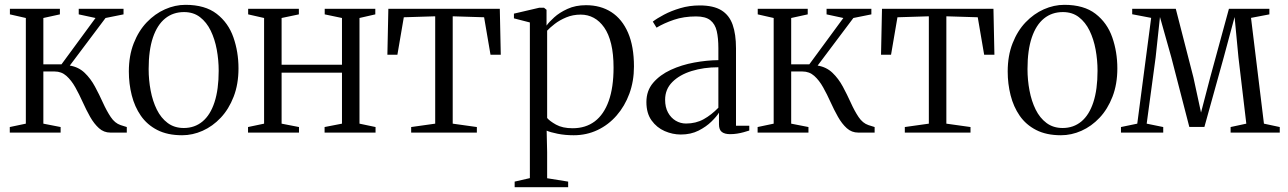

<svg xmlns="http://www.w3.org/2000/svg" viewBox="-20 -549 5332 795"><path d="M20.5 0V-23L87 -37V-474.5L21 -489.5V-512.5H228V-489.5L159.5 -474.5V-282.5H234.5L375.5 -474.5L306 -489.5V-512.5H491.5V-489.5L417 -474.5L269 -277.5Q305.5 -271.5 330.5 -247.5Q355.5 -223.5 373.2 -190.5Q391 -157.5 406.2 -123.8Q421.5 -90 438.5 -64.5Q455.5 -39 479.5 -31L505 -23V0H437Q410 0 389.8 -18.2Q369.5 -36.5 353.2 -65.2Q337 -94 322.5 -126.2Q308 -158.5 291.8 -187.5Q275.5 -216.5 255 -234.8Q234.5 -253 206.5 -253H159.5V-37L231 -23V0Z M513.5 -253Q513.5 -318.5 533.8 -370Q554 -421.5 587.8 -456.8Q621.5 -492 663.2 -510.5Q705 -529 748 -529Q829 -529 877.2 -491.8Q925.5 -454.5 946.5 -394.2Q967.5 -334 967.5 -266Q967.5 -200.5 947.5 -148.8Q927.5 -97 894 -61.5Q860.5 -26 819 -7.5Q777.5 11 734 11Q673.5 11 631.2 -10.8Q589 -32.5 563.2 -69.8Q537.5 -107 525.5 -154.5Q513.5 -202 513.5 -253ZM741 -19Q786 -19 818.5 -46Q851 -73 868.2 -125.8Q885.5 -178.5 885.5 -256Q885.5 -300.5 877.5 -343.8Q869.5 -387 852.5 -422Q835.5 -457 808.2 -478Q781 -499 742 -499Q696.5 -499 663.8 -472.5Q631 -446 613.2 -393.5Q595.5 -341 595.5 -263Q595.5 -217.5 603.8 -174Q612 -130.5 629.2 -95.5Q646.5 -60.5 674.2 -39.8Q702 -19 741 -19Z M1007 0V-23L1073.5 -37V-474.5L1007.5 -489.5V-512.5H1217.5V-489.5L1146 -474.5V-281H1396V-474.5L1324.5 -489.5V-512.5H1534V-489.5L1468.5 -474.5V-37L1535 -23V0H1324V-23L1396 -37V-248H1146V-37L1218 -23V0Z M1682.5 0V-23L1782 -37V-481.5L1652 -477.5L1625.5 -322.5H1584L1588 -512.5H2049.5L2053.5 -322.5H2011L1984.5 -477.5L1854.5 -481.5V-37L1954.5 -23V0Z M2111 226V203L2174 188.5V-456L2108 -473V-492.5L2213 -517H2232.5L2243 -508.5V-443Q2253 -457.5 2274.8 -477.2Q2296.5 -497 2329.8 -512.2Q2363 -527.5 2406.5 -527.5Q2467 -527.5 2511.5 -498.8Q2556 -470 2580.5 -413.5Q2605 -357 2605 -273.5Q2605 -213 2586 -161.2Q2567 -109.5 2533.2 -70.8Q2499.5 -32 2454 -10.5Q2408.5 11 2355.5 11Q2319.5 11 2288.8 4.8Q2258 -1.5 2243.5 -8L2245.5 80.5V189L2332.5 203V226ZM2351 -18Q2405 -18 2442.8 -46.5Q2480.5 -75 2500.5 -131Q2520.5 -187 2520.5 -269Q2520.5 -325.5 2510.5 -367Q2500.5 -408.5 2481.8 -435.2Q2463 -462 2438.5 -475.2Q2414 -488.5 2384.5 -488.5Q2352 -488.5 2324.5 -477Q2297 -465.5 2277 -450Q2257 -434.5 2245.5 -422V-60.5Q2255.5 -48 2282.2 -33Q2309 -18 2351 -18Z M2799 8Q2765 8 2732.2 -6.2Q2699.5 -20.5 2678 -50.2Q2656.5 -80 2656.5 -126.5Q2656.5 -173.5 2684.5 -206.2Q2712.5 -239 2757.5 -259.8Q2802.5 -280.5 2854.5 -290Q2906.5 -299.5 2954.5 -300V-349.5Q2954.5 -391 2947.8 -420.2Q2941 -449.5 2921.2 -465.2Q2901.5 -481 2862 -481Q2811.5 -481 2770.2 -467Q2729 -453 2698.5 -434.5L2683 -459.5Q2700.5 -473 2729.8 -488.5Q2759 -504 2796.8 -515.2Q2834.5 -526.5 2877.5 -526.5Q2934 -526.5 2966.8 -506.5Q2999.5 -486.5 3013.5 -447Q3027.5 -407.5 3027.5 -349V-28.5H3082.5V-8.5Q3071.5 -5 3059 -1.5Q3046.5 2 3032.5 4.2Q3018.5 6.5 3003 6.5Q2981 6.5 2969 -2.5Q2957 -11.5 2957 -34.5V-82.5Q2948 -67.5 2926.2 -46Q2904.5 -24.5 2872.5 -8.2Q2840.5 8 2799 8ZM2820.5 -37.5Q2861.5 -37.5 2893.8 -55.5Q2926 -73.5 2954.5 -103V-270.5Q2894 -270.5 2844 -255Q2794 -239.5 2764 -209.5Q2734 -179.5 2734 -136Q2734 -105 2746 -83Q2758 -61 2777.8 -49.2Q2797.5 -37.5 2820.5 -37.5Z M3117 0V-23L3183.5 -37V-474.5L3117.5 -489.5V-512.5H3324.5V-489.5L3256 -474.5V-282.5H3331L3472 -474.5L3402.5 -489.5V-512.5H3588V-489.5L3513.5 -474.5L3365.5 -277.5Q3402 -271.5 3427 -247.5Q3452 -223.5 3469.8 -190.5Q3487.5 -157.5 3502.8 -123.8Q3518 -90 3535 -64.5Q3552 -39 3576 -31L3601.5 -23V0H3533.5Q3506.5 0 3486.2 -18.2Q3466 -36.5 3449.8 -65.2Q3433.5 -94 3419 -126.2Q3404.5 -158.5 3388.2 -187.5Q3372 -216.5 3351.5 -234.8Q3331 -253 3303 -253H3256V-37L3327.5 -23V0Z M3726.5 0V-23L3826 -37V-481.5L3696 -477.5L3669.5 -322.5H3628L3632 -512.5H4093.5L4097.5 -322.5H4055L4028.5 -477.5L3898.5 -481.5V-37L3998.5 -23V0Z M4152.5 -253Q4152.5 -318.5 4172.8 -370Q4193 -421.5 4226.8 -456.8Q4260.5 -492 4302.2 -510.5Q4344 -529 4387 -529Q4468 -529 4516.2 -491.8Q4564.5 -454.5 4585.5 -394.2Q4606.5 -334 4606.5 -266Q4606.5 -200.5 4586.5 -148.8Q4566.5 -97 4533 -61.5Q4499.5 -26 4458 -7.5Q4416.5 11 4373 11Q4312.5 11 4270.2 -10.8Q4228 -32.5 4202.2 -69.8Q4176.5 -107 4164.5 -154.5Q4152.5 -202 4152.5 -253ZM4380 -19Q4425 -19 4457.5 -46Q4490 -73 4507.2 -125.8Q4524.5 -178.5 4524.5 -256Q4524.5 -300.5 4516.5 -343.8Q4508.5 -387 4491.5 -422Q4474.5 -457 4447.2 -478Q4420 -499 4381 -499Q4335.5 -499 4302.8 -472.5Q4270 -446 4252.2 -393.5Q4234.5 -341 4234.5 -263Q4234.5 -217.5 4242.8 -174Q4251 -130.5 4268.2 -95.5Q4285.5 -60.5 4313.2 -39.8Q4341 -19 4380 -19Z M4621.5 0V-23L4689 -37L4746.5 -475L4668 -490V-512.5H4848.5L4921.5 -228.5L4953 -83L4991 -228.5L5068.5 -512.5H5236V-489.5L5160 -475L5213.5 -37L5279 -23V0H5075.5V-23L5140.5 -37L5108 -311L5092 -478.5L5047 -311.5L4967 -23.5H4904.5L4830 -311.5L4783 -478.5L4765 -311L4728 -37L4796.5 -23V0Z"/></svg>

Font: Merriweather 120pt Light
Style: Regular
Weight: 300
Version: Version 2.100